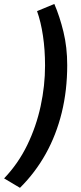

<svg xmlns="http://www.w3.org/2000/svg" viewBox="-53 -753 404 956"><path d="M46.4 182.2 -32.6 135.3Q37.6 61.9 82.6 -30.7Q127.5 -123.3 149.4 -224.7Q171.3 -326 171.3 -426.4Q171.3 -505.5 160.9 -574.8Q150.6 -644.2 131.5 -697.6L217.5 -733.3Q244.3 -671.2 263 -594.3Q281.7 -517.4 281.7 -428.6Q281.7 -303.3 254.5 -192.4Q227.3 -81.5 174.9 12.7Q122.5 106.8 46.4 182.2Z"/></svg>

Font: Source Sans Variable
Style: Italic
Weight: 200
Italic angle: -11°
Designer: Paul D. Hunt
Foundry: Adobe Systems Incorporated
Version: Version 3.006;hotconv 1.0.111;makeotfexe 2.5.65597